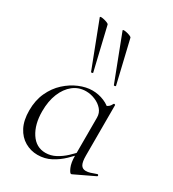

<svg xmlns="http://www.w3.org/2000/svg" viewBox="-179 -831 849 940"><g transform="rotate(30 245.0 -361.0)"><path d="M180 9Q142 9 109 -10Q76 -29 56.5 -66.5Q37 -104 37 -160Q37 -217 57.5 -261.5Q78 -306 111.5 -336.5Q145 -367 183.5 -383Q222 -399 257 -399Q292 -399 324 -385.5Q356 -372 374 -349L342 -295Q342 -321 325.5 -340Q309 -359 283.5 -369.5Q258 -380 232 -380Q191 -380 160 -355.5Q129 -331 111.5 -288Q94 -245 94 -188Q94 -114 125 -66.5Q156 -19 209 -19Q239 -19 266 -33.5Q293 -48 316 -69.5Q339 -91 358 -113L366 -106Q344 -80 316.5 -53.5Q289 -27 255 -9Q221 9 180 9ZM370 8Q363 8 352.5 -16Q342 -40 342 -80V-361Q356 -368 364 -374Q372 -380 379 -394Q380 -396 384 -395Q388 -394 388 -392V-106Q388 -72 396.5 -56.5Q405 -41 425 -41Q436 -41 449 -45Q462 -49 481 -56Q486 -58 488 -53Q490 -48 485 -46L374 7Q372 8 370 8ZM334 -474Q335 -471 340.5 -472.5Q346 -474 345 -476L288 -716Q287 -719 279 -722.5Q271 -726 260.5 -728.5Q250 -731 243 -731Q236 -731 237 -727ZM205 -474Q206 -471 211.5 -472.5Q217 -474 216 -476L159 -716Q158 -719 150 -722.5Q142 -726 131.5 -728.5Q121 -731 114 -731Q107 -731 108 -727Z"/></g></svg>

Font: Cormorant Infant Light
Style: Regular
Weight: 300
Designer: Christian Thalmann (Catharsis Fonts)
Foundry: Catharsis Fonts
Version: Version 4.001